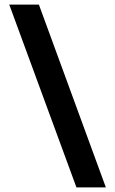

<svg xmlns="http://www.w3.org/2000/svg" viewBox="-20 -739 497 829"><path d="M148 -719 437 70H310L20 -719Z"/></svg>

Font: Work Sans SemiBold
Style: Regular
Weight: 600
Designer: Wei Huang
Foundry: Wei Huang
Version: Version 1.500